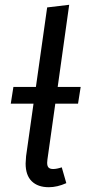

<svg xmlns="http://www.w3.org/2000/svg" viewBox="-20 -770 357 802"><path d="M178 -103Q177 -98 177 -90Q177 -76 183 -70Q189 -64 202 -64Q217 -64 238 -71L257 -5Q219 12 184 12Q138 12 112.5 -13Q87 -38 87 -87Q87 -96 89 -118L120 -337H25L36 -407H130L177 -739L269 -750L221 -407H317L306 -337H211Z"/></svg>

Font: Fira Sans
Style: Italic
Weight: 400
Italic angle: -8°
Designer: bBox Type GmbH & Carrois Corporate GbR & Edenspiekermann AG
Foundry: bBox Type GmbH & Carrois Corporate GbR & Edenspiekermann AG
Version: Version 4.301